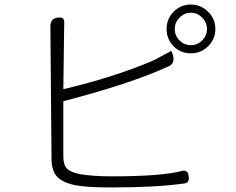

<svg xmlns="http://www.w3.org/2000/svg" viewBox="-20 -818 1040 846"><path d="M871 -740Q850 -762 821 -762Q792 -762 771 -740Q750 -719 750 -690Q750 -661 771 -640Q792 -619 821 -619Q850 -619 871 -640Q892 -661 892 -690Q892 -719 871 -740ZM714 -690Q714 -735 745 -766Q776 -798 821 -798Q865 -798 897 -766Q929 -735 929 -690Q929 -646 897 -614Q865 -583 821 -583Q776 -583 745 -614Q714 -646 714 -690ZM242 -741Q263 -741 263 -721L259 -425Q485 -478 659 -553L735 -594Q759 -541 723 -526L678 -506Q523 -441 259 -372V-131Q259 -91 275 -75Q291 -59 331 -51Q386 -41 474 -41Q694 -41 782 -65Q812 -72 812 -32Q812 -13 795 -10Q668 8 472 8Q368 8 317 -1Q261 -11 234 -37Q207 -63 207 -120L202 -701Q202 -741 242 -741Z"/></svg>

Font: Swei Half Moon CJK SC
Style: Light
Weight: 300
Version: Version 2.071